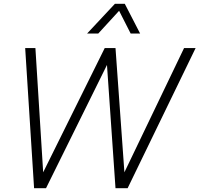

<svg xmlns="http://www.w3.org/2000/svg" viewBox="-20 -994 1053 1014"><path d="M440 -817 587 -974H639L720 -817H670L609 -937L499 -817ZM160 0 113 -740H167L208 -84L533 -740H590L637 -84L952 -740H1013L654 0H590L545 -651L223 0Z"/></svg>

Font: Be Vietnam Pro ExtraLight
Style: Italic
Weight: 200
Italic angle: -12°
Designer: Lam Bao, Tony Le, Vietanh Nguyen
Foundry: Yellow Type Foundry
Version: Version 1.002; ttfautohint (v1.8.3)